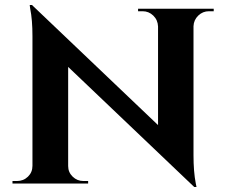

<svg xmlns="http://www.w3.org/2000/svg" viewBox="-20 -735 905 769"><path d="M817 -690Q792 -690 774 -672.5Q756 -655 755 -630V-114Q755 -47 764 -1L767 14H758L253 -467V-70Q253 -45 271 -27.5Q289 -10 314 -10H333V0H30V-10H48Q74 -10 92 -27.5Q110 -45 110 -71V-590Q110 -656 101 -700L99 -715H108L613 -234V-629Q612 -655 594 -672.5Q576 -690 551 -690H533V-700H836V-690Z"/></svg>

Font: Cinzel Decorative
Style: Bold
Weight: 700
Version: Version 1.002;PS 001.002;hotconv 1.0.56;makeotf.lib2.0.21325